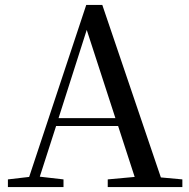

<svg xmlns="http://www.w3.org/2000/svg" viewBox="-20 -757 766 777"><path d="M331 -636 447 -279H217ZM416 0H718V-31L631 -39L394 -737H329L98 -41L12 -31V0H237V-31L141 -42L207 -247H458L525 -41L416 -31Z"/></svg>

Font: Noto Serif KR Medium
Style: Regular
Weight: 500
Designer: Ryoko NISHIZUKA 西塚涼子 (kana & ideographs); Frank Grießhammer (Latin, Greek & Cyrillic); Wenlong ZHANG 张文龙 (bopomofo); San
Foundry: Adobe
Version: Version 2.001;hotconv 1.1.0;makeotfexe 2.6.0